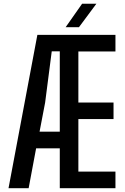

<svg xmlns="http://www.w3.org/2000/svg" viewBox="-20 -982 650 1002"><path d="M24.5 0 175 -800H582.5V-713.5H389V-447H572.5V-360.5H389V-86.5H582.5V0H292V-208H168.5L129.5 0ZM186.5 -295H292V-714H250L215.5 -446.5ZM322.5 -840 408.5 -962.5H483L392 -840Z"/></svg>

Font: Big Shoulders Text Thin SemiBold
Style: Regular
Weight: 600
Version: Version 2.002